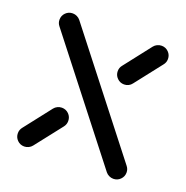

<svg xmlns="http://www.w3.org/2000/svg" viewBox="-100 -611 681 703"><g transform="rotate(20 240.5 -259.5)"><path d="M148.5 -180.4Q164.4 -180.4 175.6 -169.3Q186.7 -158.1 186.7 -142.2Q186.7 -128.9 178.5 -118.5L96.7 -14.1Q91.5 -7.4 83.5 -3.5Q75.6 0.4 66.7 0.4Q50.7 0.4 39.6 -10.7Q28.5 -21.9 28.5 -37.8Q28.5 -51.1 37 -61.5L118.5 -165.9Q123.7 -172.6 131.7 -176.5Q139.6 -180.4 148.5 -180.4ZM29.6 -480.4Q29.6 -496.3 40.7 -507.4Q51.9 -518.5 67.8 -518.5Q76.7 -518.5 84.6 -514.6Q92.6 -510.7 97.8 -504.1L443.3 -61.9Q451.9 -51.5 451.9 -38.1Q451.9 -22.2 440.7 -11.1Q429.6 0 413.7 0Q404.8 0 396.9 -3.9Q388.9 -7.8 383.7 -14.4L38.1 -456.7Q29.6 -467 29.6 -480.4ZM414.1 -518.5Q430 -518.5 441.1 -507.4Q452.2 -496.3 452.2 -480.4Q452.2 -467 443.7 -456.7L362.6 -353Q357.4 -345.9 349.6 -342Q341.9 -338.1 332.6 -338.1Q316.7 -338.1 305.6 -349.3Q294.4 -360.4 294.4 -376.3Q294.4 -389.6 302.6 -399.6L384.1 -504.1Q389.3 -510.7 397.2 -514.6Q405.2 -518.5 414.1 -518.5Z"/></g></svg>

Font: 26F Galaxy Sans
Style: Bold
Weight: 700
Designer: C₂₉H₂₅N₃O₅
Version: Version 1.100